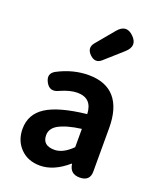

<svg xmlns="http://www.w3.org/2000/svg" viewBox="-164 -997 918 1109"><g transform="rotate(20 295.5 -442.5)"><path d="M456.1 0Q396.5 0 388.7 -59.6H385.7Q300.8 13.7 216.8 13.7Q142.6 13.7 96.7 -33.2Q50.8 -80.1 50.8 -152.3Q50.8 -242.2 127.4 -291.5Q204.1 -340.8 373 -359.4Q369.1 -456.1 278.3 -456.1Q234.4 -456.1 176.8 -430.7Q123 -403.3 96.7 -453.1Q71.3 -501 116.2 -525.4Q209 -574.2 304.7 -574.2Q411.1 -574.2 465.3 -511.7Q519.5 -449.2 519.5 -327.1V-59.6Q519.5 0 456.1 0ZM231.4 -228.5Q191.4 -204.1 191.4 -164.1Q191.4 -100.6 264.6 -100.6Q317.4 -100.6 373 -156.2V-268.6Q281.2 -256.8 231.4 -228.5ZM456.1 -777.3Q421.9 -747.1 348.6 -681.6Q313.5 -650.4 277.3 -685.5Q242.2 -720.7 271.5 -756.8L364.3 -868.2Q411.1 -923.8 460.9 -875Q510.7 -826.2 456.1 -777.3Z"/></g></svg>

Font: GenSenMaruGothic TW TTF Bold
Style: Regular
Weight: 700
Version: Version 1.301